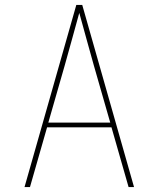

<svg xmlns="http://www.w3.org/2000/svg" viewBox="-20 -755 640 775"><path d="M79 0 288 -735H312L521 0H499L430 -241H170L101 0ZM425 -260 359 -490Q344 -543 329.5 -596Q315 -649 300 -703Q285 -649 270.5 -596Q256 -543 241 -490L175 -260Z"/></svg>

Font: Iosevka Aile Thin
Style: Regular
Weight: 100
Designer: Belleve Invis
Foundry: Belleve Invis
Version: Version 31.1.0; ttfautohint (v1.8.4)